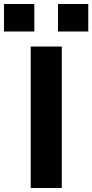

<svg xmlns="http://www.w3.org/2000/svg" viewBox="-35 -937 460 957"><path d="M118 0V-705H273V0ZM254 -780V-917H405V-780ZM-15 -780V-917H136V-780Z"/></svg>

Font: Nunito Sans 7pt Expanded
Style: Bold
Weight: 700
Width: 7
Designer: Vernon Adams
Foundry: Vernon Adams
Version: Version 3.101;gftools[0.9.27]